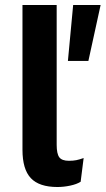

<svg xmlns="http://www.w3.org/2000/svg" viewBox="-20 -739 423 769"><path d="M334 -495H252L273 -719H383ZM207 -159Q207 -123 217.5 -109Q228 -95 256 -95Q273 -95 285.5 -97.5Q298 -100 315 -106L303 -11Q287 -1 261 4.5Q235 10 210 10Q137 10 103.5 -25.5Q70 -61 70 -139V-719H207Z"/></svg>

Font: Work Sans SemiBold
Style: Regular
Weight: 600
Designer: Wei Huang
Foundry: Wei Huang
Version: Version 1.500